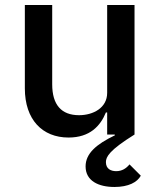

<svg xmlns="http://www.w3.org/2000/svg" viewBox="-20 -536 640 765"><path d="M516 -516H407V-166C407 -106 351 -77 295 -77C225 -77 188 -118 188 -200V-516H79V-184C79 -59 149 12 253 12C338 12 380 -34 402 -88H407V0H437L438 3C363 39 321 76 321 127C321 185 373 209 436 209C492 209 527 190 541 164L496 119C483 135 466 146 443 146C422 146 402 137 402 110C402 89 415 63 516 0Z"/></svg>

Font: IBM Plex Mono Medm
Style: Regular
Weight: 500
Monospace: yes
Designer: Mike Abbink, Paul van der Laan, Pieter van Rosmalen
Foundry: Bold Monday
Version: Version 2.004